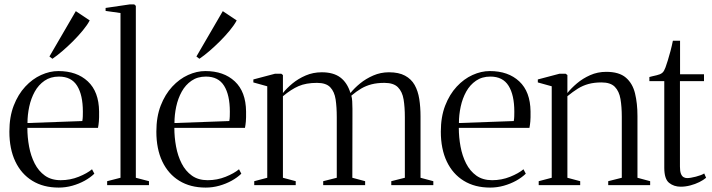

<svg xmlns="http://www.w3.org/2000/svg" viewBox="-20 -839 3225 870"><path d="M246 11Q176.5 11 126.5 -19.8Q76.5 -50.5 49.5 -107.2Q22.5 -164 22.5 -242.5Q22.5 -309.5 42.2 -360.5Q62 -411.5 94.5 -446.5Q127 -481.5 166.2 -499.2Q205.5 -517 244.5 -517Q328 -517 378 -470.2Q428 -423.5 429 -334Q429.5 -304.5 428 -288.2Q426.5 -272 424 -259.5H104Q104 -217 111.8 -175Q119.5 -133 137 -98.5Q154.5 -64 183.5 -43.2Q212.5 -22.5 255 -22.5Q298 -22.5 336.5 -38Q375 -53.5 397 -72L407.5 -52Q389.5 -34.5 363.8 -20.2Q338 -6 307.8 2.5Q277.5 11 246 11ZM104.5 -281.5 353 -290.5Q355 -302 355.2 -312.2Q355.5 -322.5 355.5 -333Q355.5 -408.5 329.5 -450.2Q303.5 -492 247 -492Q209 -492 181.8 -473.2Q154.5 -454.5 137.5 -423.8Q120.5 -393 112.5 -355.8Q104.5 -318.5 104.5 -281.5ZM217 -573 204 -583 323.5 -788.5 386.5 -746.5Q375.5 -725.5 355.2 -701Q335 -676.5 310.8 -652.2Q286.5 -628 262.2 -607.2Q238 -586.5 218 -573Z M526 -33.5V-780L458.5 -789.5V-803L567.5 -819H588.5L595.5 -812.5V-33.5L655 -18V0H465.5V-18Z M912 11Q842.5 11 792.5 -19.8Q742.5 -50.5 715.5 -107.2Q688.5 -164 688.5 -242.5Q688.5 -309.5 708.2 -360.5Q728 -411.5 760.5 -446.5Q793 -481.5 832.2 -499.2Q871.5 -517 910.5 -517Q994 -517 1044 -470.2Q1094 -423.5 1095 -334Q1095.5 -304.5 1094 -288.2Q1092.5 -272 1090 -259.5H770Q770 -217 777.8 -175Q785.5 -133 803 -98.5Q820.5 -64 849.5 -43.2Q878.5 -22.5 921 -22.5Q964 -22.5 1002.5 -38Q1041 -53.5 1063 -72L1073.5 -52Q1055.5 -34.5 1029.8 -20.2Q1004 -6 973.8 2.5Q943.5 11 912 11ZM770.5 -281.5 1019 -290.5Q1021 -302 1021.2 -312.2Q1021.5 -322.5 1021.5 -333Q1021.5 -408.5 995.5 -450.2Q969.5 -492 913 -492Q875 -492 847.8 -473.2Q820.5 -454.5 803.5 -423.8Q786.5 -393 778.5 -355.8Q770.5 -318.5 770.5 -281.5ZM883 -573 870 -583 989.5 -788.5 1052.5 -746.5Q1041.5 -725.5 1021.2 -701Q1001 -676.5 976.8 -652.2Q952.5 -628 928.2 -607.2Q904 -586.5 884 -573Z M1132 0V-18L1191 -33.5V-448L1128 -465.5V-479L1226.5 -505H1254.5L1262 -499V-417.5Q1279 -439 1305.2 -460.8Q1331.5 -482.5 1365.2 -497Q1399 -511.5 1438 -511.5Q1491 -511.5 1522.2 -488Q1553.5 -464.5 1568 -417.5Q1585 -439 1611.5 -460.8Q1638 -482.5 1671.5 -497Q1705 -511.5 1742.5 -511.5Q1787 -511.5 1815.2 -496.2Q1843.5 -481 1858.8 -454Q1874 -427 1879.8 -390.5Q1885.5 -354 1885.5 -311.5V-33.5L1943.5 -18V0H1753V-18L1814.5 -33.5V-308Q1814.5 -353.5 1808.8 -388.5Q1803 -423.5 1783.2 -443.5Q1763.5 -463.5 1722 -463.5Q1689 -463.5 1663.8 -457Q1638.5 -450.5 1616.8 -437.8Q1595 -425 1572 -405.5Q1575 -396 1576 -380.2Q1577 -364.5 1577 -346.2Q1577 -328 1577 -311.5L1576.5 -33.5L1634.5 -18V0H1444.5V-18L1506 -33.5V-308Q1506 -353.5 1500.8 -388.5Q1495.5 -423.5 1476.5 -443.5Q1457.5 -463.5 1416.5 -463.5Q1367 -463.5 1333 -448.8Q1299 -434 1262 -403V-33.5L1320 -18V0Z M2201 11Q2131.5 11 2081.5 -19.8Q2031.5 -50.5 2004.5 -107.2Q1977.5 -164 1977.5 -242.5Q1977.5 -309.5 1997.2 -360.5Q2017 -411.5 2049.5 -446.5Q2082 -481.5 2121.2 -499.2Q2160.5 -517 2199.5 -517Q2283 -517 2333 -470.2Q2383 -423.5 2384 -334Q2384.5 -304.5 2383 -288.2Q2381.5 -272 2379 -259.5H2059Q2059 -217 2066.8 -175Q2074.5 -133 2092 -98.5Q2109.5 -64 2138.5 -43.2Q2167.5 -22.5 2210 -22.5Q2253 -22.5 2291.5 -38Q2330 -53.5 2352 -72L2362.5 -52Q2344.5 -34.5 2318.8 -20.2Q2293 -6 2262.8 2.5Q2232.5 11 2201 11ZM2059.5 -281.5 2308 -290.5Q2310 -302 2310.2 -312.2Q2310.5 -322.5 2310.5 -333Q2310.5 -408.5 2284.5 -450.2Q2258.5 -492 2202 -492Q2164 -492 2136.8 -473.2Q2109.5 -454.5 2092.5 -423.8Q2075.5 -393 2067.5 -355.8Q2059.5 -318.5 2059.5 -281.5Z M2480 -33.5V-448L2417 -465.5V-479L2515.5 -505H2543L2551 -499V-458.5V-417.5Q2568 -439 2594.2 -461.2Q2620.5 -483.5 2654.2 -498.5Q2688 -513.5 2727 -513.5Q2785.5 -513.5 2816 -487.2Q2846.5 -461 2857.5 -415.8Q2868.5 -370.5 2868.5 -313.5V-33.5L2926 -18V0H2736V-18L2797.5 -33.5V-310Q2797.5 -355.5 2791.5 -390.5Q2785.5 -425.5 2766 -445.5Q2746.5 -465.5 2705.5 -465.5Q2672.5 -465.5 2646.8 -458.5Q2621 -451.5 2598.5 -437.5Q2576 -423.5 2551 -403V-33.5L2609 -18V0H2421V-18Z M3064.5 7Q3033.5 7 3011.8 -10.5Q2990 -28 2990 -79V-471.5H2922.5V-490Q2926.5 -491.5 2936 -493.5Q2945.5 -495.5 2955.5 -498Q2965.5 -500.5 2970 -502.5Q2977 -505.5 2981.5 -509.5Q2986 -513.5 2989.2 -519.5Q2992.5 -525.5 2995.5 -533.5Q2999.5 -545 3005.8 -564.5Q3012 -584 3018.2 -607.8Q3024.5 -631.5 3029 -654.5H3061.5V-502.5H3170V-471.5H3061V-84.5Q3061 -64 3065.2 -52.5Q3069.5 -41 3077 -36.5Q3084.5 -32 3093.5 -32Q3108 -32 3133.2 -38.5Q3158.5 -45 3171 -53L3179.5 -33.5Q3168 -23.5 3149 -14Q3130 -4.5 3108 1.2Q3086 7 3064.5 7Z"/></svg>

Font: Merriweather 144pt Light
Style: Regular
Weight: 300
Version: Version 2.100